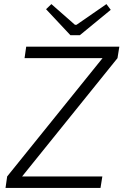

<svg xmlns="http://www.w3.org/2000/svg" viewBox="-20 -918 603 938"><path d="M324 -746 205 -873 231 -898 346 -797H354L500 -898L521 -870L370 -746ZM563 -690 554 -634 88 -56H480L471 0H7L15 -56L481 -634H100L108 -690Z"/></svg>

Font: Exo 2.0 Light
Style: Italic
Weight: 300
Italic angle: -8°
Designer: Natanael Gama
Version: Version 1.001;PS 001.001;hotconv 1.0.70;makeotf.lib2.5.58329